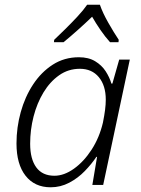

<svg xmlns="http://www.w3.org/2000/svg" viewBox="-20 -785 598 815"><path d="M195 10Q127 10 88.5 -39Q50 -88 50 -176Q50 -244 68 -309Q86 -374 120.5 -426.5Q155 -479 204 -510.5Q253 -542 315 -542Q356 -542 384 -525Q412 -508 428.5 -482.5Q445 -457 453 -430H457L486 -532H531L418 0H372L392 -119H389Q369 -89 340 -59Q311 -29 274 -9.5Q237 10 195 10ZM211 -39Q252 -39 294 -69Q336 -99 369 -150Q402 -201 417 -265Q423 -295 426 -318.5Q429 -342 429 -362Q429 -422 399.5 -457.5Q370 -493 319 -493Q270 -493 231 -465.5Q192 -438 164.5 -392.5Q137 -347 122.5 -290.5Q108 -234 108 -175Q108 -110 134 -74.5Q160 -39 211 -39ZM210 -616Q229 -634 256 -660.5Q283 -687 309 -715Q335 -743 350 -765H404Q416 -730 440 -688Q464 -646 484 -616L483 -606H447Q427 -628 407 -657Q387 -686 371 -714Q342 -686 310 -657.5Q278 -629 250 -606H209Z"/></svg>

Font: Noto Sans Light
Style: Italic
Weight: 300
Italic angle: -12°
Designer: Monotype Design Team
Foundry: Monotype Imaging Inc.
Version: Version 2.013; ttfautohint (v1.8.4.7-5d5b)